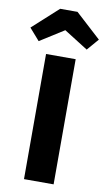

<svg xmlns="http://www.w3.org/2000/svg" viewBox="-147 -998 584 1047"><g transform="rotate(10 145.5 -474.5)"><path d="M229 0H65V-693H229ZM-44 -820 98 -949H194L335 -820L279 -755L146 -839L13 -755Z"/></g></svg>

Font: Fira Sans BGR
Style: Bold
Weight: 700
Designer: bBox Type GmbH & Carrois Corporate GbR & Edenspiekermann AG
Foundry: bBox Type GmbH & Carrois Corporate GbR & Edenspiekermann AG
Version: Version 4.301